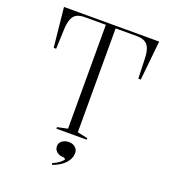

<svg xmlns="http://www.w3.org/2000/svg" viewBox="-162 -827 1035 1162"><g transform="rotate(20 355.5 -246.5)"><path d="M258 0V-10L324 -24V-693H189Q159 -693 139 -683.5Q119 -674 108.5 -649.5Q98 -625 96 -582L91 -454H75L49 -708H662L636 -454H620L616 -577Q615 -623 604.5 -648Q594 -673 573.5 -683Q553 -693 522 -693H387V-24L453 -10V0ZM309 215 304 205Q318 199 331 191.5Q344 184 354.5 175Q365 166 371 157L361 148H354Q338 148 325 141.5Q312 135 304.5 124Q297 113 297 98Q297 83 305 72.5Q313 62 326.5 56Q340 50 357 50Q374 50 387 56.5Q400 63 407.5 74Q415 85 415 99Q415 118 408 134.5Q401 151 387.5 166Q374 181 354.5 193Q335 205 309 215Z"/></g></svg>

Font: Kalnia Light
Style: Regular
Weight: 300
Designer: Frida Medrano
Foundry: Frida Medrano
Version: Version 1.105